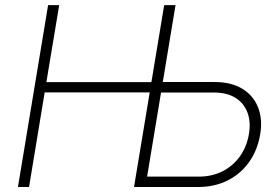

<svg xmlns="http://www.w3.org/2000/svg" viewBox="-20 -748 1121 768"><path d="M51.8 0 172.4 -727.5H216.8L165.5 -419.4H606.4L599.6 -378.4H158.7L96.2 0ZM616.2 -419.9H838.4Q905.3 -419.9 949.5 -392.8Q993.7 -365.7 1012.2 -318.6Q1030.8 -271.5 1021 -211.9Q1010.7 -148.9 977.3 -101.1Q943.8 -53.2 891.4 -26.6Q838.9 0 772 0H516.1L636.7 -727.5H682.1L568.4 -41.5H774.4Q828.1 -41.5 870.4 -63Q912.6 -84.5 939.9 -123Q967.3 -161.6 975.6 -211.4Q983.9 -259.3 970.2 -296.9Q956.5 -334.5 922.6 -356.2Q888.7 -377.9 835 -377.9H609.4Z"/></svg>

Font: Inter 20pt ExtraLight
Style: Italic
Weight: 250
Italic angle: -9.3988°
Version: Version 4.001;git-66647c0bb